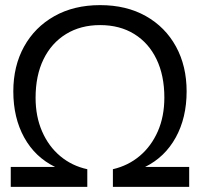

<svg xmlns="http://www.w3.org/2000/svg" viewBox="-20 -730 781 750"><path d="M22 0V-78H195Q117 -116 74.5 -193Q32 -270 32 -373Q32 -472 74 -548Q116 -624 192.5 -667Q269 -710 371 -710Q474 -710 550 -667Q626 -624 667.5 -548Q709 -472 709 -373Q709 -270 666.5 -193Q624 -116 547 -78H719V0H421V-69Q481 -83 526 -121Q571 -159 596.5 -217Q622 -275 622 -349Q622 -435 591.5 -498.5Q561 -562 504.5 -597Q448 -632 371 -632Q295 -632 238 -597Q181 -562 150 -498.5Q119 -435 119 -348Q119 -275 144.5 -216.5Q170 -158 215.5 -120Q261 -82 321 -69V0Z"/></svg>

Font: REM Light
Style: Regular
Weight: 300
Designer: Octavio Pardo
Foundry: Ashler Design
Version: Version 1.005;gftools[0.9.28]